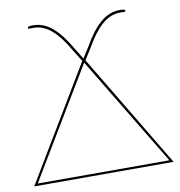

<svg xmlns="http://www.w3.org/2000/svg" viewBox="-80 -778 799 852"><g transform="rotate(-10 320.0 -352.5)"><path d="M6 0 312.5 -511.5 280 -564Q244.5 -626.5 207 -660Q169.5 -693.5 124.5 -693.5H101V-700.5Q101 -701.5 103.5 -702.5Q106 -703.5 109.5 -704Q113 -704.5 117.2 -704.8Q121.5 -705 124.5 -705Q172.5 -705 212.5 -670Q252.5 -635 288 -572L319.5 -521L352 -572Q387 -635 427.2 -670Q467.5 -705 515.5 -705Q518.5 -705 522.8 -704.8Q527 -704.5 530.5 -704Q534 -703.5 536.5 -702.5Q539 -701.5 539 -700.5V-693.5H515.5Q470.5 -693.5 432.8 -660Q395 -626.5 360 -564L327 -511.5L634 0ZM23.5 -10H616.5L319.5 -502.5Z"/></g></svg>

Font: Lato Hairline
Style: Regular
Weight: 100
Designer: Lukasz Dziedzic
Foundry: tyPoland Lukasz Dziedzic
Version: Version 2.007; 2014-02-27